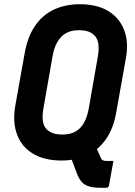

<svg xmlns="http://www.w3.org/2000/svg" viewBox="-20 -740 640 909"><path d="M414 -93Q424 -68 434 -45Q444 -22 455 2Q460 15 466.5 18.5Q473 22 483 22Q488 22 491 22Q494 22 499 22H517Q512 51 506.5 79.5Q501 108 496 138Q495 143 491.5 146Q488 149 483 149Q479 149 471 149Q463 149 457 149Q423 149 401.5 142.5Q380 136 367 121.5Q354 107 344 81Q331 46 318 12Q305 -22 292 -57ZM358 -720Q439 -720 492 -688Q545 -656 567.5 -598.5Q590 -541 576 -464L531 -212Q518 -133 482 -81.5Q446 -30 392.5 -5Q339 20 271 20Q191 20 137 -12Q83 -44 61 -102.5Q39 -161 52 -237L97 -489Q111 -567 146.5 -618.5Q182 -670 236 -695Q290 -720 358 -720ZM186 -229Q180 -197 182.5 -170.5Q185 -144 202 -127Q213 -116 231 -109.5Q249 -103 276 -103Q313 -103 338 -117.5Q363 -132 378 -159.5Q393 -187 400 -225L443 -471Q447 -494 447 -513Q447 -532 442 -547.5Q437 -563 426 -573Q415 -585 397 -591Q379 -597 353 -597Q316 -597 291.5 -582.5Q267 -568 251.5 -541Q236 -514 229 -475Z"/></svg>

Font: RecMonoLinear Nerd Font Mono
Style: Bold Italic
Weight: 700
Italic angle: -10°
Monospace: yes
Version: Version 1.085; ttfautohint (v1.8.4.7-5d5b);Nerd Fonts 3.2.1